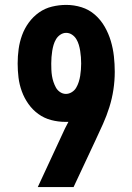

<svg xmlns="http://www.w3.org/2000/svg" viewBox="-20 -763 540 783"><path d="M280 0H134L245 -239Q249 -246 252 -252.5Q255 -259 259 -266Q256 -266 252.5 -266Q249 -266 246 -266Q217 -266 188.5 -273.5Q160 -281 136.5 -298Q113 -315 96 -339Q79 -363 69 -390.5Q59 -418 55.5 -446.5Q52 -475 52 -504Q52 -534 56 -563Q60 -592 70 -619.5Q80 -647 97.5 -671Q115 -695 139 -712Q163 -729 192 -736Q221 -743 250 -743Q282 -743 312.5 -733.5Q343 -724 367 -703Q391 -682 407 -654Q423 -626 432 -595.5Q441 -565 444.5 -533.5Q448 -502 448 -470Q448 -434 442.5 -397.5Q437 -361 426 -326Q415 -291 400 -257.5Q385 -224 369 -190ZM249 -380Q261 -380 272.5 -387Q284 -394 290.5 -405Q297 -416 301 -428.5Q305 -441 307 -453.5Q309 -466 310 -479Q311 -492 311 -504Q311 -517 310 -530Q309 -543 307 -555.5Q305 -568 301.5 -580Q298 -592 291.5 -603Q285 -614 274 -621.5Q263 -629 250 -629Q237 -629 226 -621.5Q215 -614 208.5 -603Q202 -592 198.5 -580Q195 -568 193 -555.5Q191 -543 190 -530Q189 -517 189 -504Q189 -492 189.5 -479Q190 -466 192 -453.5Q194 -441 198 -429Q202 -417 208 -406Q214 -395 225 -387.5Q236 -380 249 -380Z"/></svg>

Font: Iosevka Slab Heavy
Style: Regular
Weight: 900
Monospace: yes
Designer: Belleve Invis
Foundry: Belleve Invis
Version: Version 11.1.0; ttfautohint (v1.8.3)